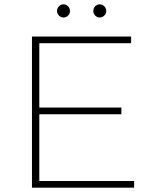

<svg xmlns="http://www.w3.org/2000/svg" viewBox="-20 -869 708 889"><path d="M274 -788C291 -788 304 -802 304 -818C304 -835 291 -849 274 -849C258 -849 244 -835 244 -818C244 -802 258 -788 274 -788ZM442 -788C458 -788 472 -802 472 -818C472 -835 458 -849 442 -849C425 -849 412 -835 412 -818C412 -802 425 -788 442 -788ZM162 -31V-340H542V-371H162V-669H587V-700H128V0H601V-31Z"/></svg>

Font: Talent ExtraLight
Style: Regular
Weight: 200
Designer: Mike Powis
Version: Version 1.001;hotconv 1.0.109;makeotfexe 2.5.65596